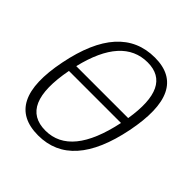

<svg xmlns="http://www.w3.org/2000/svg" viewBox="-190 -843 987 987"><g transform="rotate(45 304.0 -349.0)"><path d="M113.8 -341.8Q56.2 -39.1 245.1 -39.1Q428.7 -39.1 492.2 -341.8ZM500.5 -385.7Q544.9 -659.2 369.1 -659.2Q188.5 -659.2 123 -385.7ZM59.1 -348.1Q129.9 -703.1 377.9 -703.1Q620.6 -703.1 549.8 -348.1Q479 4.9 236.3 4.9Q-11.7 4.9 59.1 -348.1Z"/></g></svg>

Font: Sansation Light
Style: Light Italic
Weight: 300
Designer: Bernd Montag
Version: Version 1.301